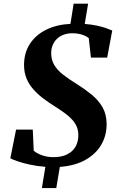

<svg xmlns="http://www.w3.org/2000/svg" viewBox="-20 -878 647 1022"><path d="M203 123 221.5 10Q176.5 6.5 138 -2Q99.5 -10.5 72.8 -19.8Q46 -29 35 -35.5L65.5 -188H154.5L159.5 -75.5Q178.5 -60 205.8 -50.8Q233 -41.5 264 -41.5Q309 -41.5 338.5 -56.8Q368 -72 382.5 -98.2Q397 -124.5 397 -157.5Q397 -182.5 388.8 -202.8Q380.5 -223 364 -241.2Q347.5 -259.5 323 -277.2Q298.5 -295 266.5 -315Q237.5 -333.5 209.2 -354.8Q181 -376 158 -401.8Q135 -427.5 121.5 -459.5Q108 -491.5 108 -531.5Q108 -597.5 139.8 -645.5Q171.5 -693.5 227.2 -720.5Q283 -747.5 355 -751L372 -858.5H449L431 -750.5Q465.5 -748 494 -742Q522.5 -736 543.8 -728.5Q565 -721 577.5 -715.5L550.5 -571.5H464L452.5 -675Q438 -687 415.2 -694Q392.5 -701 365 -701Q340 -701 319.5 -693.5Q299 -686 284 -672Q269 -658 260.8 -638.5Q252.5 -619 252.5 -595Q252.5 -560 268.5 -532.5Q284.5 -505 316 -480.5Q347.5 -456 393.5 -427.5Q433.5 -402.5 468.8 -373.5Q504 -344.5 525.8 -306.8Q547.5 -269 547.5 -217.5Q548 -158.5 520 -109.2Q492 -60 436.5 -28Q381 4 298.5 10.5L279.5 123Z"/></svg>

Font: Merriweather 48pt ExtraBold
Style: Italic
Weight: 800
Italic angle: -7.8°
Version: Version 2.101